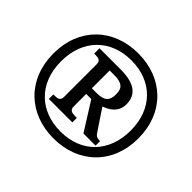

<svg xmlns="http://www.w3.org/2000/svg" viewBox="-164 -944 1174 1174"><g transform="rotate(45 422.5 -357.5)"><path d="M422 10C636 10 790 -134 790 -357C790 -581 636 -725 422 -725C208 -725 55 -580 55 -358C55 -134 209 10 422 10ZM423 -50C248 -50 122 -164 122 -357C122 -547 245 -665 423 -665C601 -665 723 -546 723 -358C723 -171 604 -50 423 -50ZM232 -141H435V-180H421C395 -180 372 -184 372 -215V-324H416L531 -141H636V-180C606 -180 599 -186 585 -207L496 -340C544 -356 591 -388 591 -454C591 -537 533 -579 415 -579H232V-533H245C268 -533 289 -529 289 -498V-215C289 -184 268 -180 245 -180H232ZM414 -373H372V-527H411C477 -527 503 -506 503 -453C503 -398 482 -373 414 -373Z"/></g></svg>

Font: Noto Serif Malayalam Black
Style: Regular
Weight: 900
Designer: Indian type Foundry, Jelle Bosma, Monotype Design Team
Foundry: Monotype Imaging Inc.
Version: Version 2.104